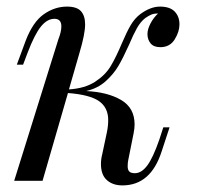

<svg xmlns="http://www.w3.org/2000/svg" viewBox="-20 -548 601 582"><path d="M524 -474Q524 -452 509.5 -428.5Q495 -405 466 -405Q446 -405 436.5 -416.5Q427 -428 427 -445Q427 -459 436 -476.5Q445 -494 459 -507H457Q446 -507 438 -503.5Q430 -500 420 -493Q406 -482 395 -462.5Q384 -443 371 -412Q353 -372 338.5 -347.5Q324 -323 300 -301.5Q276 -280 241 -272Q306 -269 347 -245Q388 -221 388 -171Q388 -159 385 -144L369 -64Q367 -56 367 -44Q367 -33 372 -28Q377 -23 389 -23Q409 -23 426.5 -46.5Q444 -70 463 -125L475 -162H494L470 -89Q437 14 351 14Q322 14 304 -2Q286 -18 286 -51Q286 -66 290 -81L304 -147Q308 -166 308 -184Q308 -222 280 -241.5Q252 -261 186 -266L109 0H23L157 -429Q166 -452 166 -468Q166 -491 145 -491Q123 -491 104 -467.5Q85 -444 64 -389L50 -352H31L58 -425Q80 -482 113 -505Q146 -528 183 -528Q213 -528 225.5 -514Q238 -500 238 -474Q238 -445 221 -388L189 -277Q237 -280 268 -300Q299 -320 315.5 -347.5Q332 -375 350 -418Q364 -451 376 -471.5Q388 -492 405 -505Q436 -528 465 -528Q495 -528 509.5 -513Q524 -498 524 -474Z"/></svg>

Font: Playfair Display
Style: Italic
Weight: 400
Italic angle: -14°
Designer: Claus Eggers Sørensen
Foundry: Claus Eggers Sørensen
Version: Version 1.200; ttfautohint (v1.6)